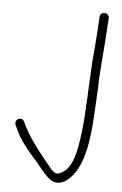

<svg xmlns="http://www.w3.org/2000/svg" viewBox="-50 -687 476 747"><g transform="rotate(5 187.5 -313.0)"><path d="M21 -186 27 -173C46 -128 83 -86 115 -50C138 -23 158 6 180 18C220 39 260 -1 281 -42C322 -123 321 -239 328 -356C330 -443 340 -520 344 -601L346 -632C346 -641 338 -650 329 -650C319 -650 310 -644 310 -634L308 -604C306 -557 301 -504 297 -455C291 -368 290 -261 280 -179C271 -107 258 -31 208 -14C191 -5 175 -25 165 -38C133 -77 87 -132 59 -188L53 -201C44 -223 12 -208 21 -186Z"/></g></svg>

Font: Stray Cat
Style: SuCn
Weight: 400
Version: Version 1.0